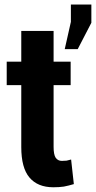

<svg xmlns="http://www.w3.org/2000/svg" viewBox="-20 -793 412 824"><path d="M210 -660.2Q210 -627 210 -528.3Q228.5 -528.3 283.2 -528.3Q283.2 -502.9 283.2 -427.7Q264.6 -427.7 210 -427.7Q210 -361.3 210 -163.1Q210 -129.9 218.8 -116.2Q228.5 -102.5 245.1 -102.5Q257.8 -102.5 265.6 -103.5Q274.4 -105.5 285.2 -108.4Q289.1 -73.2 296.9 -2.9Q274.4 3.9 253.9 7.8Q234.4 10.7 209 10.7Q141.6 10.7 106.4 -31.2Q71.3 -72.3 71.3 -162.1Q71.3 -251 71.3 -427.7Q55.7 -427.7 8.8 -427.7Q8.8 -443.4 8.8 -491.2Q8.8 -500 8.8 -528.3Q24.4 -528.3 71.3 -528.3Q71.3 -561.5 71.3 -660.2Q105.5 -660.2 210 -660.2ZM372.1 -695.3Q357.4 -667 313.5 -582Q299.8 -582 257.8 -582Q264.6 -611.3 284.2 -699.2Q284.2 -717.8 284.2 -773.4Q306.6 -773.4 372.1 -773.4Q372.1 -753.9 372.1 -695.3Z"/></svg>

Font: Noto Sans Hebrew DECATHLON 
Style: Bold
Weight: 400
Designer: Monotype Design Team
Version: Version 2.000;GOOG;noto-fonts:20170220:a8a215d2e889